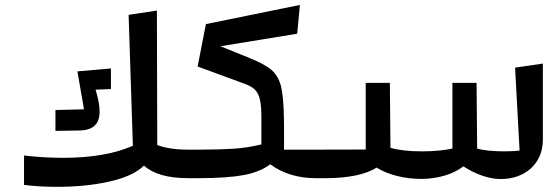

<svg xmlns="http://www.w3.org/2000/svg" viewBox="-20 -699 2239 769"><path d="M76.2 41.5C116.7 46.9 161.1 49.3 210 49.3C285.2 49.3 354.5 42.5 417.5 28.3C480.5 14.2 526.9 -6.8 556.6 -35.6C594.2 -2 652.8 14.6 732.9 14.6H776.9V-99.6H732.9C682.6 -99.6 641.6 -106 609.9 -118.2L608.4 -656.7L495.1 -639.6L512.2 -115.2C439.5 -83 346.2 -66.9 233.4 -66.9C182.6 -66.9 130.4 -69.8 76.2 -76.2ZM202.1 -258.3V-174.8L295.9 -176.3C353 -176.8 378.9 -201.7 378.9 -252.4C378.9 -276.4 373.5 -305.2 362.8 -339.8L424.3 -342.3V-424.8L290 -413.1L316.4 -261.2Z M732.9 14.6H776.9C853.5 14.6 913.6 10.3 957.5 2C1001 -6.3 1036.1 -21 1062.5 -41C1109.4 -5.4 1173.8 14.6 1241.7 14.6H1285.6V-99.6H1117.7C1117.7 -168 1117.7 -210 1117.2 -226.1C1116.2 -283.7 1112.3 -326.2 1105.5 -354C1098.1 -381.8 1085.4 -403.3 1066.9 -419.4C1048.3 -435.1 1018.1 -451.2 975.6 -468.3L862.8 -513.7L1170.4 -564L1181.2 -679.2L804.7 -602.5L771.5 -432.6L960 -363.3C978 -356.9 992.2 -348.6 1001.5 -339.4C1020 -320.3 1026.9 -290 1026.9 -229V-120.6C990.2 -111.8 953.6 -106 917.5 -103.5C880.9 -101.1 834 -99.6 776.9 -99.6H732.9Z M2154.3 -444.3 2043 -428.2 2061 -96.2C2044.9 -93.8 2023.9 -92.8 1998.5 -92.8C1956.1 -92.8 1915 -96.7 1891.1 -104L1888.7 -367.2H1792V-104C1758.3 -96.7 1717.8 -92.8 1670.4 -92.8C1617.7 -92.8 1575.7 -97.7 1543.9 -106.9L1541.5 -367.2H1444.8V-100.1L1241.7 -99.6V14.6H1285.6C1374 14.6 1447.8 -0.5 1488.3 -27.8C1534.7 1.5 1601.1 17.6 1667.5 17.6C1732.4 17.6 1795.4 -1 1835.9 -32.7C1886.7 0 1939 18.1 1985.8 18.1C2080.6 18.1 2154.3 -41.5 2154.3 -139.6Z"/></svg>

Font: SG Kara
Style: Regular
Weight: 400
Designer: Damoon Khanjanzadeh
Version: Version 1.000